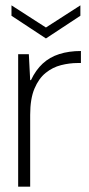

<svg xmlns="http://www.w3.org/2000/svg" viewBox="-20 -699 333 719"><path d="M48 0V-496H88L93 -399H96Q114 -437 140 -461Q166 -485 202 -496.5Q238 -508 283 -508V-463H271Q240 -463 208.5 -455Q177 -447 151 -426Q125 -405 109 -367Q93 -329 93 -269V0ZM152 -555 23 -640V-679L152 -596L281 -679V-640Z"/></svg>

Font: DM Sans 36pt ExtraLight
Style: Regular
Weight: 250
Designer: Colophon Foundry, Jonny Pinhorn
Foundry: Colophon Foundry
Version: Version 4.004;gftools[0.9.30]